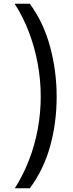

<svg xmlns="http://www.w3.org/2000/svg" viewBox="-20 -852 394 1037"><path d="M60 165Q105 94 136.5 13Q168 -68 184 -155Q200 -242 200 -330Q200 -419 184 -506.5Q168 -594 137 -676.5Q106 -759 59 -832H141Q216 -729 251 -598Q286 -467 286 -329Q286 -190 251 -63Q216 64 141 165Z"/></svg>

Font: gurmukhi115
Style: Regular
Weight: 400
Designer: Jelle Bosma - Monotype Design Team
Foundry: Monotype Imaging Inc.
Version: Version 2.003